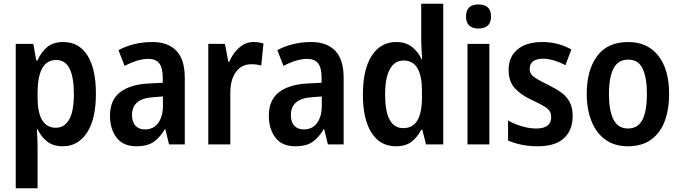

<svg xmlns="http://www.w3.org/2000/svg" viewBox="-20 -780 3677 1037"><path d="M322 -553Q406 -553 452 -481Q498 -409 498 -274Q498 -136 449.5 -63Q401 10 320 10Q266 10 233.5 -16.5Q201 -43 183 -82H179Q181 -56 182 -31.5Q183 -7 183 17V237H65V-543H160L176 -453H182Q203 -499 235 -526Q267 -553 322 -553ZM284 -456Q233 -456 208.5 -412Q184 -368 183 -287V-254Q183 -90 282 -90Q327 -90 353 -133.5Q379 -177 379 -273Q379 -456 284 -456Z M803 -553Q887 -553 932.5 -506Q978 -459 978 -360V0H893L873 -82H870Q846 -40 812 -15Q778 10 716 10Q645 10 609.5 -37Q574 -84 574 -154Q574 -239 627.5 -281Q681 -323 780 -329L859 -333V-359Q859 -414 840 -438Q821 -462 781 -462Q725 -462 653 -424L620 -509Q658 -530 704.5 -541.5Q751 -553 803 -553ZM808 -255Q693 -248 693 -159Q693 -121 711.5 -101Q730 -81 763 -81Q809 -81 834.5 -116Q860 -151 860 -208V-259Z M1349 -553Q1377 -553 1403 -545L1391 -426Q1381 -429 1368 -431Q1355 -433 1337 -433Q1285 -433 1254.5 -391.5Q1224 -350 1224 -279V0H1105V-543H1195L1213 -447H1219Q1229 -472 1247.5 -496.5Q1266 -521 1291.5 -537Q1317 -553 1349 -553Z M1661 -553Q1745 -553 1790.5 -506Q1836 -459 1836 -360V0H1751L1731 -82H1728Q1704 -40 1670 -15Q1636 10 1574 10Q1503 10 1467.5 -37Q1432 -84 1432 -154Q1432 -239 1485.5 -281Q1539 -323 1638 -329L1717 -333V-359Q1717 -414 1698 -438Q1679 -462 1639 -462Q1583 -462 1511 -424L1478 -509Q1516 -530 1562.5 -541.5Q1609 -553 1661 -553ZM1666 -255Q1551 -248 1551 -159Q1551 -121 1569.5 -101Q1588 -81 1621 -81Q1667 -81 1692.5 -116Q1718 -151 1718 -208V-259Z M2118 10Q2033 10 1986.5 -63Q1940 -136 1940 -269Q1940 -406 1988 -479.5Q2036 -553 2120 -553Q2171 -553 2204.5 -527Q2238 -501 2257 -460H2260Q2258 -488 2256.5 -516Q2255 -544 2255 -567V-760H2374V0H2281L2261 -79H2255Q2236 -41 2204 -15.5Q2172 10 2118 10ZM2158 -88Q2210 -88 2234.5 -130Q2259 -172 2259 -253V-291Q2259 -369 2235 -411Q2211 -453 2159 -453Q2112 -453 2086 -407Q2060 -361 2060 -269Q2060 -88 2158 -88Z M2564 -756Q2632 -756 2632 -691Q2632 -657 2614 -641.5Q2596 -626 2564 -626Q2532 -626 2514.5 -642Q2497 -658 2497 -691Q2497 -756 2564 -756ZM2623 -543V0H2505V-543Z M3073 -154Q3073 -77 3026 -33.5Q2979 10 2884 10Q2838 10 2798.5 2Q2759 -6 2724 -21V-129Q2760 -109 2800 -97.5Q2840 -86 2876 -86Q2957 -86 2957 -148Q2957 -178 2934 -195.5Q2911 -213 2852 -240Q2794 -267 2760.5 -303.5Q2727 -340 2727 -403Q2727 -473 2775 -513Q2823 -553 2909 -553Q2953 -553 2991 -543Q3029 -533 3066 -513L3034 -428Q3006 -443 2973.5 -453Q2941 -463 2913 -463Q2879 -463 2860 -449.5Q2841 -436 2841 -408Q2841 -390 2850.5 -377.5Q2860 -365 2882 -352.5Q2904 -340 2942 -321Q2981 -302 3010.5 -281Q3040 -260 3056.5 -229.5Q3073 -199 3073 -154Z M3594 -273Q3594 -190 3570.5 -126.5Q3547 -63 3497.5 -26.5Q3448 10 3371 10Q3299 10 3249.5 -26Q3200 -62 3174.5 -126Q3149 -190 3149 -273Q3149 -401 3205 -477Q3261 -553 3373 -553Q3478 -553 3536 -478.5Q3594 -404 3594 -273ZM3269 -272Q3269 -183 3293.5 -134.5Q3318 -86 3372 -86Q3426 -86 3450 -133.5Q3474 -181 3474 -273Q3474 -360 3451 -409Q3428 -458 3373 -458Q3319 -458 3294 -411Q3269 -364 3269 -272Z"/></svg>

Font: Noto Sans Hebrew Condensed SemiBold
Style: Regular
Weight: 600
Width: 3
Designer: Ben Nathan
Foundry: Google LLC
Version: Version 3.001; ttfautohint (v1.8.4.7-5d5b)